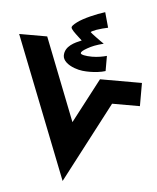

<svg xmlns="http://www.w3.org/2000/svg" viewBox="-56 -860 742 907"><g transform="rotate(5 315.0 -406.0)"><path d="M358 -525C381 -525 410 -528 432 -535V-607C414 -602 389 -597 362 -597C332 -597 308 -602 308 -609C308 -616 317 -623 336 -634C357 -646 377 -654 412 -663C399 -671 346 -710 346 -712C346 -714 357 -720 371 -725C388 -731 411 -737 426 -740L406 -812C364 -799 306 -774 278 -753C259 -739 254 -731 254 -727C254 -718 270 -703 294 -681L307 -669C275 -656 229 -636 229 -591C229 -568 252 -548 285 -536C312 -526 335 -525 358 -525ZM275 0 476 -384H608V-494H409L297 -281L143 -674H10Z"/></g></svg>

Font: Noto Kufi Arabic
Style: Bold
Weight: 700
Designer: Monotype Design Team, David Williams, Khaled Hosny
Foundry: Google LLC
Version: Version 2.109